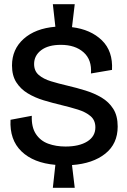

<svg xmlns="http://www.w3.org/2000/svg" viewBox="-20 -786 603 912"><path d="M231 106 243 -3Q139 -12 82 -67Q25 -122 30 -217L131 -236Q129 -182 150.5 -149.5Q172 -117 209 -103.5Q246 -90 291 -90Q356 -90 394.5 -114Q433 -138 433 -181Q433 -215 410 -234.5Q387 -254 350 -265.5Q313 -277 271 -287Q229 -297 187.5 -309.5Q146 -322 112 -342.5Q78 -363 57.5 -395Q37 -427 37 -475Q37 -552 92.5 -601.5Q148 -651 243 -659L231 -766H335L322 -657Q411 -646 464 -594.5Q517 -543 512 -454L412 -437Q417 -502 377 -537.5Q337 -573 269 -573Q209 -573 175.5 -547.5Q142 -522 142 -482Q142 -449 164 -430Q186 -411 222 -400Q258 -389 301 -379Q344 -369 386 -356Q428 -343 462.5 -322.5Q497 -302 518 -269Q539 -236 539 -185Q539 -103 480 -56Q421 -9 322 -2L335 106Z"/></svg>

Font: Bricolage Grotesque 96pt Medium
Style: Regular
Weight: 500
Designer: Mathieu Triay
Foundry: Atelier Triay
Version: Version 1.001; ttfautohint (v1.8.4.7-5d5b);gftools[0.9.33.de